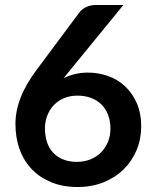

<svg xmlns="http://www.w3.org/2000/svg" viewBox="-20 -743 620 771"><path d="M261 -460.5Q254 -452 247.8 -444.5Q241.5 -437 235.5 -429Q256.5 -439.5 280.8 -445.5Q305 -451.5 333.5 -451.5Q374.5 -451.5 413.2 -438Q452 -424.5 481.5 -397.2Q511 -370 529 -329.5Q547 -289 547 -235Q547 -184.5 528.5 -140.2Q510 -96 476.5 -63Q443 -30 395.8 -11Q348.5 8 291.5 8Q233.5 8 187.5 -10.5Q141.5 -29 109 -62.2Q76.5 -95.5 59.2 -142.2Q42 -189 42 -246Q42 -297 62.8 -350.8Q83.5 -404.5 127 -462.5L299.5 -694Q308.5 -706 325.8 -714.5Q343 -723 365.5 -723H475.5ZM160.5 -227Q160.5 -197 168.8 -172.2Q177 -147.5 193.2 -130Q209.5 -112.5 233.5 -102.8Q257.5 -93 289 -93Q318.5 -93 343.2 -103Q368 -113 385.8 -131Q403.5 -149 413.5 -173.2Q423.5 -197.5 423.5 -226Q423.5 -257 414 -281.8Q404.5 -306.5 387 -323.8Q369.5 -341 345 -350Q320.5 -359 291 -359Q261.5 -359 237.5 -349Q213.5 -339 196.5 -321.2Q179.5 -303.5 170 -279.2Q160.5 -255 160.5 -227Z"/></svg>

Font: Lato
Style: Bold
Weight: 700
Designer: Lukasz Dziedzic
Foundry: tyPoland Lukasz Dziedzic
Version: Version 2.007; 2014-02-27